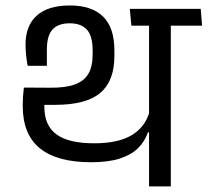

<svg xmlns="http://www.w3.org/2000/svg" viewBox="-20 -664 740 684"><path d="M588.5 -593.5H511V0H588.5ZM459.5 -572.5H700L695 -632.5H454ZM442.5 -632.5 448 -572.5H649.5L644 -632.5ZM78.5 -429.5H147V-488Q147 -536.5 167 -558.8Q187 -581 228.5 -581Q268.5 -581 289.2 -558.8Q310 -536.5 310 -485V-469.5Q310 -427.5 295 -401.5Q280 -375.5 246.8 -363.2Q213.5 -351 158 -351.5L65 -352L95.5 -290.5H176.5Q286.5 -290.5 337 -332.8Q387.5 -375 387.5 -464.5V-484.5Q387.5 -565.5 347.2 -605Q307 -644.5 229 -644.5Q151 -644.5 111 -608.5Q71 -572.5 71 -505.5Q71 -488.5 72.8 -469.2Q74.5 -450 78.5 -429.5ZM61 -290V-286.5Q61 -185 122.2 -135.5Q183.5 -86 305 -86Q365 -86 405.5 -98.8Q446 -111.5 470.8 -135.2Q495.5 -159 507 -192.5H517L512.5 -265.5Q497.5 -211.5 449.2 -182.5Q401 -153.5 315 -153.5Q225.5 -153.5 181.8 -184.8Q138 -216 138 -284V-333L65 -352Q63 -335 62 -320Q61 -305 61 -290Z"/></svg>

Font: Anek Devanagari Medium
Style: Regular
Weight: 400
Version: Version 1.003